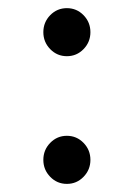

<svg xmlns="http://www.w3.org/2000/svg" viewBox="-20 -448 333 478"><path d="M105 -325.7Q87.9 -343.3 87.9 -367.9Q87.9 -392.6 105 -410.2Q122.1 -427.7 146.5 -427.7Q170.9 -427.7 188 -410.2Q205.1 -392.6 205.1 -367.9Q205.1 -343.3 188 -325.7Q170.9 -308.1 146.5 -308.1Q122.1 -308.1 105 -325.7ZM105 -7.8Q87.9 -25.4 87.9 -50Q87.9 -74.7 105 -92.3Q122.1 -109.9 146.5 -109.9Q170.9 -109.9 188 -92.3Q205.1 -74.7 205.1 -50Q205.1 -25.4 188 -7.8Q170.9 9.8 146.5 9.8Q122.1 9.8 105 -7.8Z"/></svg>

Font: Nova Flat
Style: Book
Weight: 400
Version: Version 2.000